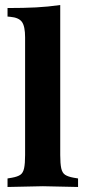

<svg xmlns="http://www.w3.org/2000/svg" viewBox="-20 -742 337 765"><path d="M10 3V-31L28 -34Q50 -38 61 -45.5Q72 -53 76 -71.5Q80 -90 80 -124V-593Q80 -637 67.5 -654.5Q55 -672 21 -675L10 -676V-710Q75 -710 123.5 -712.5Q172 -715 220 -722V-124Q220 -90 224 -71.5Q228 -53 239.5 -45.5Q251 -38 273 -34L291 -31V3L151 0Z"/></svg>

Font: Baskervville
Style: Bold
Weight: 700
Version: Version 1.100